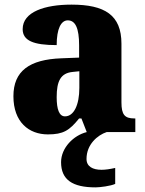

<svg xmlns="http://www.w3.org/2000/svg" viewBox="-20 -571 628 830"><path d="M187 10C254 10 280 -7 322 -59H332L355 0C298 14 244 68 244 130C244 206 293 239 393 239C412 239 459 233 478 224V155C456 160 436 163 419 163C381 163 354 149 354 116C354 53 402 13 441 0H565V-59H561C519 -59 505 -75 505 -129V-382C505 -506 433 -551 289 -551C174 -551 78 -520 78 -445C78 -395 125 -376 225 -376C225 -447 244 -483 273 -483C306 -483 322 -449 322 -375V-322L246 -319C107 -314 38 -264 38 -155C38 -43 105 10 187 10ZM261 -68C236 -68 225 -98 225 -151C225 -220 242 -255 294 -260L323 -263V-191C323 -117 299 -68 261 -68Z"/></svg>

Font: Noto Serif Tamil SemiCondensed Black
Style: Italic
Weight: 900
Width: 4
Italic angle: -12°
Designer: Indian Type Foundry, Tom Grace, and the Monotype Design Team
Foundry: Monotype Imaging Inc.
Version: Version 2.003